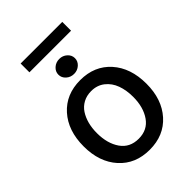

<svg xmlns="http://www.w3.org/2000/svg" viewBox="-248 -974 1099 1099"><g transform="rotate(-45 301.0 -425.0)"><path d="M46.9 -270Q46.9 -397.5 116.5 -475.1Q186 -552.7 301.3 -552.7Q416.5 -552.7 485.8 -475.1Q555.2 -397.5 555.2 -270Q555.2 -143.6 485.8 -66.2Q416.5 11.2 301.3 11.2Q186 11.2 116.5 -66.2Q46.9 -143.6 46.9 -270ZM301.3 -78.1Q372.6 -78.1 410.4 -132.6Q448.2 -187 448.2 -270.5Q448.2 -324.2 432.6 -367.2Q417 -410.2 383.1 -437Q349.1 -463.9 301.3 -463.9Q264.6 -463.9 236.1 -448.5Q207.5 -433.1 189.9 -406.2Q172.4 -379.4 163.3 -345Q154.3 -310.5 154.3 -270.5Q154.3 -186.5 191.9 -132.3Q229.5 -78.1 301.3 -78.1ZM464.4 -860.8V-789.6H127.4V-860.8ZM302.2 -602.1Q274.4 -602.1 254.6 -619.9Q234.9 -637.7 234.9 -662.6Q234.9 -687.5 254.6 -705.3Q274.4 -723.1 302.2 -723.1Q329.6 -723.1 349.4 -705.3Q369.1 -687.5 369.1 -662.6Q369.1 -637.7 349.4 -619.9Q329.6 -602.1 302.2 -602.1Z"/></g></svg>

Font: Karasuma Gothic
Style: Regular
Weight: 500
Designer: Rasmus Andersson / Ryoko Nishizuka
Foundry: Genbu
Version: Version 1.00